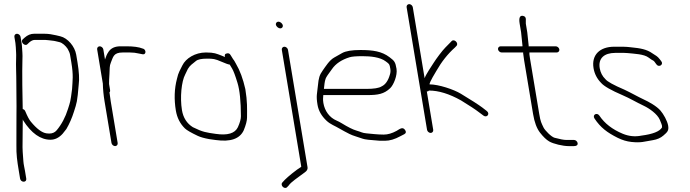

<svg xmlns="http://www.w3.org/2000/svg" viewBox="-20 -708 3353 933"><path d="M49.9 -529 54.9 -499C55.9 -493 56.5 -486.2 56.8 -478.5C57.5 -459.1 59.2 -447.2 58.4 -427C56.7 -384.1 59.5 -354.5 59.4 -298.7C59.2 -238.1 61 -207.6 60 -156C59.3 -119.2 60.3 -40.6 59.7 -3.1C58.9 42.3 63.1 72.9 71.5 123L77.6 160C79.1 168.8 86.7 175 95.1 175C103.6 175 109.1 168.8 107.6 160L101.5 123C98.6 105.8 94.7 91.2 93.6 75.5C91.2 42.5 88.6 20.1 89.7 -20C90.8 -59.5 89.5 -92.4 90.7 -128C90.9 -126.7 91.5 -125 92.5 -123C132.6 -60.3 176.9 -29 225.2 -29C247.1 -29 266.8 -38.7 284.3 -58C290.9 -66.7 297 -74.3 302.5 -81C317.4 -106.5 329.7 -134.6 339.4 -165.5C353.3 -209.2 355.5 -212.2 362.5 -297C366.2 -323 364.2 -359 356.6 -405L350.4 -442C343.5 -483.2 308.5 -523.1 273.5 -531.5C263.1 -534 263.1 -534 252.7 -536.5C235 -540.7 215.4 -544 196.4 -544H145.5C129.2 -544 113.9 -537.7 99.6 -525L90.9 -517C76.9 -505 100.2 -481 112.9 -493L122.4 -502C131.7 -510 140.4 -514 148.4 -514H199.9C210.5 -514 222.9 -511.1 233.5 -510.5C244.4 -509.9 258.6 -505.5 268.1 -503.5C283.2 -500.4 299.1 -485.2 308.6 -471L315.3 -457.5C317.8 -452.5 319.5 -447.3 320.4 -442L326.6 -405C337.4 -340 332.6 -318.2 330.2 -275C322 -210.9 321.6 -214.5 310.3 -178.4C297.7 -138.1 279.4 -103.7 255.5 -75C246.6 -64.3 234.5 -59 219.2 -59C214.5 -59 210.1 -59.3 206 -60C183.9 -63.1 158.5 -82 129.9 -116.7C121.8 -126.4 113 -142.9 103.4 -166C100.9 -172.7 96.6 -176.7 90.4 -178C89 -219 87.1 -369 88.9 -414.2C89.6 -430.7 89.5 -443.2 88.8 -451.5C87.5 -466.2 87.4 -484.1 84.9 -499L79.9 -529C78.6 -536.9 70.3 -544 62.4 -544C54.5 -544 48.6 -536.9 49.9 -529Z M452.1 -468 479.7 -302C480.4 -274 483.1 -245.3 488 -216L521.8 -13C523.2 -5.1 531.4 2 539.3 2C547.3 2 553.2 -5.1 551.8 -13L518 -216C515.9 -228.7 514.3 -240.7 513 -252L511.9 -259C514.8 -261.7 515.8 -265.3 515 -270L510 -300C509.8 -311.7 510.4 -328 511.9 -349C513.6 -373.3 511.4 -387.2 518.7 -404C530 -430 530.2 -453 576.6 -453H611C626.7 -453 641.4 -451.2 655.4 -447.8C669.3 -444.2 677.8 -443.3 680.9 -445C691.7 -450.9 686.8 -469.8 673.4 -472C655.1 -479.3 628.9 -483 594.8 -483H565.6C538.7 -483 519.4 -474.2 507.5 -456.5C497.3 -441.4 496.3 -434.7 490.2 -419L482.1 -468C480.7 -475.9 472.5 -483 464.6 -483C456.6 -483 450.7 -475.9 452.1 -468Z M1096.4 -394C1097.4 -392 1101.2 -385.6 1107.9 -374.8C1114.5 -364 1123.3 -340.8 1134.1 -305.1C1145 -269.5 1150.5 -215.6 1150.7 -143.5C1150.8 -129.8 1145.9 -112 1136 -90C1121.8 -59.8 1085.8 -48.9 1027.9 -57.5C981.8 -64.3 966.6 -65.5 917 -90C888 -108.2 870.4 -135.8 864.2 -172.7C854 -234.3 861.9 -312.9 879.9 -346C884.2 -354 888.5 -363 892.9 -373C903.5 -391.2 914.9 -397.1 932 -411.5C941 -419.2 958.9 -423 985.6 -423C1015.1 -423 1024.3 -422.2 1055.5 -408.5C1076 -399.5 1089.6 -394.7 1096.4 -394ZM1073.2 -431C1068.9 -433 1063.2 -435.3 1056.1 -438C1031.5 -447.2 1021.9 -453 980.6 -453C928.1 -453 882.5 -424.3 866.1 -390L851.8 -361.5C847.3 -352.5 843.3 -340.3 839.9 -325C827.2 -276.8 825.5 -225.4 834.5 -171C840.4 -135.8 855.1 -106.8 878.5 -84C887.4 -75.4 908.2 -63.3 940.9 -47.8C953.9 -41.7 972.5 -36.4 996.7 -32L1028.9 -27.5C1100.2 -17.5 1145.4 -33.4 1164.5 -75C1175.1 -101.1 1180.4 -121.6 1180.4 -136.5C1180.6 -180.6 1182.4 -213.5 1172.2 -275C1160.9 -325 1145.8 -366 1126.7 -398C1121.8 -406.2 1118.8 -413.8 1113.1 -420L1100.7 -440C1096.2 -449 1088.5 -451.4 1077.6 -447C1072.6 -445 1071.1 -439.7 1073.2 -431Z M1328.4 -575.8C1347.3 -559.6 1365.4 -580.9 1346.6 -597C1328.1 -612.9 1309.2 -592.2 1328.4 -575.8ZM1349.4 -466 1444 102C1442.9 103.3 1441.7 104.3 1440.5 105L1422.5 117C1388.7 142.3 1365.1 163 1351.8 179C1339.9 193.3 1364.1 214.7 1375.5 201L1382.3 194C1388.3 185.3 1398.5 175.7 1413 165C1427.6 154.3 1437.5 147 1442.8 143L1460.6 130C1471.4 122.7 1476 114.3 1474.5 105L1379.4 -466C1378.1 -473.9 1369.8 -481 1361.9 -481C1354 -481 1348.1 -473.9 1349.4 -466Z M1554 -276C1556.2 -294 1557 -310.8 1562.4 -325.8C1564.9 -333 1575.2 -348.4 1593 -372C1611 -398.4 1639.8 -417.8 1679.4 -430C1690.2 -433.3 1710.9 -435 1741.6 -435C1780.5 -435 1827.2 -430.6 1854.8 -409.5C1871.8 -396.5 1872.8 -397.7 1876.7 -374C1878.4 -364 1877.7 -354.3 1874.5 -345C1866.1 -315.5 1852.6 -296.5 1834 -288C1821.4 -280 1796.7 -276 1760 -276ZM1551 -246H1765C1816.2 -246 1846 -250.8 1876.3 -279.7C1892.3 -295 1912.1 -341.8 1906.8 -373.7C1901.2 -407.2 1896.7 -412.1 1872.3 -430.5C1835.1 -458.5 1792.5 -465 1731.5 -465C1689.6 -465 1659.9 -460 1642.4 -450.1C1629.4 -442.7 1616.5 -435.4 1603.7 -428.2C1580.6 -415.3 1562.3 -385.2 1548.5 -366C1532.5 -343.7 1528.3 -329.4 1524.8 -291.5C1521.1 -252.3 1515.4 -243.6 1522.9 -199C1527.6 -170.4 1542.2 -144.5 1566.6 -121.5C1585.9 -103.2 1608.3 -96.2 1629.1 -83.5C1645.6 -73.4 1660.9 -66.4 1678.1 -57.1C1693.8 -48.6 1725.8 -40.4 1743 -33.8C1752 -30.3 1779.7 -27.1 1826 -24H1851C1873.7 -24 1898.4 -31.3 1925.3 -46L1944.7 -56C1953.4 -60.8 1954.6 -67.6 1948.3 -76.5C1937.6 -91.4 1926.8 -84.5 1907 -72C1885 -60 1864.3 -54 1844.8 -54C1814.3 -54 1784.5 -57.9 1761 -60C1738.7 -62 1737.9 -66.1 1710.8 -73.9C1694.7 -78.5 1671.1 -90.3 1639.8 -109.5C1631.6 -114.5 1623.6 -118.7 1615.7 -122C1581.6 -136.4 1558 -168.2 1551.4 -207.5C1548.3 -226.7 1550.6 -233.5 1551 -246Z M1955.9 -673 2055.2 -77C2056.5 -69.1 2064.8 -62 2072.7 -62C2080.6 -62 2086.5 -69.1 2085.2 -77L2054 -264H2058C2060 -264 2062.1 -265.3 2064.4 -268C2111.3 -268 2163.3 -252 2220.4 -220C2261.8 -194.6 2290.7 -175.6 2306.9 -163L2329.7 -146C2346.4 -134 2363.1 -155.7 2344.9 -169L2323 -186C2304.3 -199.9 2269.7 -222.1 2219.1 -252.7C2184.9 -273.4 2111.5 -298 2067.4 -298C2065.8 -307.4 2097.3 -357.9 2100.5 -363.5C2126 -408.4 2156.1 -446.2 2190.6 -477L2198.2 -485C2210.6 -498.3 2186.9 -521.4 2174.4 -508L2166.7 -500C2161.6 -494.7 2154.1 -487 2144.2 -477.1C2128.3 -461.2 2099.3 -421.7 2087.8 -403.5C2078 -388 2049.7 -347 2043.4 -328L1985.9 -673C1984.6 -680.9 1976.3 -688 1968.4 -688C1960.5 -688 1954.6 -680.9 1955.9 -673Z M2786.8 -13C2785.5 -20.9 2777.3 -28 2769.3 -28H2758.3H2730.9C2719.9 -28 2701.2 -31.5 2674.7 -38.6C2659.3 -42.7 2627.8 -74.5 2621.3 -88.3C2610.8 -110.5 2606.8 -115.6 2600.4 -154L2555.4 -424C2552.8 -439.3 2551.9 -449 2552.6 -453H2685.6C2693.5 -453 2699.4 -460.1 2698.1 -468C2696.7 -475.9 2688.5 -483 2680.6 -483H2548.6C2549.1 -483.7 2549.3 -484.7 2549.1 -486L2542.2 -551L2535.2 -593C2533.2 -605.5 2542.2 -627.5 2520.9 -631C2505.8 -633.4 2500.6 -620.8 2505.2 -593L2512.2 -551L2518.7 -488C2519.2 -485.3 2519.1 -483.7 2518.6 -483H2412.6C2404.6 -483 2398.7 -475.9 2400.1 -468C2401.4 -460.1 2409.6 -453 2417.6 -453H2522.6C2522 -452.3 2521.8 -451.5 2522 -450.5L2526.9 -415L2570.4 -154C2577 -114 2588.3 -83.8 2604.1 -63.5C2620 -43.1 2634.8 -28.9 2648.7 -20.8C2669.1 -8.8 2715.5 2 2743.1 2H2769.1C2781.2 2 2788.6 -2.6 2786.8 -13Z M2864.2 -377C2868.8 -349.4 2881.1 -325.4 2901.2 -305C2914.8 -289.2 2949.8 -269.2 3006.2 -245C3041.4 -229.9 3068 -213.1 3109.7 -193.3C3134.6 -181.5 3174.5 -154.2 3186.4 -125.6C3192.7 -110.5 3196.1 -101.5 3196.6 -98.5C3197.1 -95.5 3197.3 -92.3 3197.2 -89C3185.8 -69.4 3152.3 -56.1 3096.8 -49C3066.3 -42.7 3036.1 -45.7 3006.3 -58C2955.7 -79 2917.8 -108.3 2892.7 -146C2880.8 -163.8 2856.9 -150.1 2869 -132C2898.4 -87.9 2930.1 -64.1 2981.5 -38.3C3003.6 -27.3 3025.9 -20.6 3048.4 -18.2C3096.8 -13.1 3110.1 -20.2 3152.5 -26.9C3173.2 -30.2 3190.3 -37.7 3203.7 -49.4C3222.7 -66 3230.9 -72.9 3226.8 -97.5C3222.9 -120.8 3204 -153.9 3189.5 -170.6C3170.4 -192.7 3133.3 -213.1 3107.5 -225C3080.4 -237.5 3044.2 -258.4 3014.7 -272C2962.1 -294.5 2931.3 -311.5 2922.2 -323C2907.1 -337.5 2897.8 -355.5 2894.2 -377C2886.4 -424 2915.3 -451 2969.9 -451H3012.9C3018.9 -451 3024.9 -450.7 3031.1 -450C3063.3 -446.5 3109.3 -445.4 3132.1 -428C3141.7 -420.7 3149.4 -415.7 3155.2 -413C3157.4 -411.7 3159.9 -409 3162.6 -405L3169.1 -396C3181.3 -377.6 3206 -393.9 3193.7 -410L3186.1 -420C3174.7 -435.2 3165.7 -438.5 3151.4 -448C3121.6 -469.5 3089.2 -473.7 3047.9 -478L3028.6 -480C3022.1 -480.7 3015.2 -481 3007.9 -481H2964.9C2895.1 -481 2853.5 -441.5 2864.2 -377Z"/></svg>

Font: MewTooHand
Style: Lta
Weight: 400
Designer: Mew Too, Robert Jablonski
Version: Version 0.77